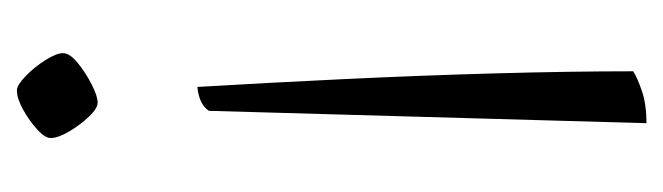

<svg xmlns="http://www.w3.org/2000/svg" viewBox="-306 -494 804 233"><g transform="rotate(90 96.5 -378.0)"><path d="M86 -215Q81 -299 76.5 -393Q72 -487 69.5 -578Q67 -669 67 -744Q75 -749 91 -754.5Q107 -760 130 -760L115 -229Q107 -217 86 -215ZM90 4Q84 4 73 -6.5Q62 -17 53.5 -30.5Q45 -44 45 -52Q45 -60 56.5 -69.5Q68 -79 82.5 -86.5Q97 -94 105 -94Q112 -94 122 -83.5Q132 -73 140 -59.5Q148 -46 148 -37Q148 -30 137.5 -20.5Q127 -11 113.5 -3.5Q100 4 90 4Z"/></g></svg>

Font: Texturina 72pt Thin
Style: Regular
Weight: 100
Designer: Guillermo Torres Carreño
Foundry: Omnibus-Type
Version: Version 1.002; ttfautohint (v1.8.3)